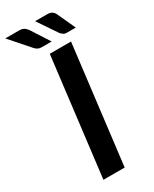

<svg xmlns="http://www.w3.org/2000/svg" viewBox="-270 -967 817 1021"><g transform="rotate(-30 139.0 -456.0)"><path d="M0 0ZM169 0 257 -723H126.5L38.5 0ZM219 -912H145.5L226.5 -792.5C232.2 -786.8 237.3 -782.4 242 -779.2C246.7 -776.1 253.3 -774.5 262 -774.5H316L265 -885.5C261.3 -893.8 255.8 -900.3 248.5 -905C241.2 -909.7 231.3 -912 219 -912ZM47.5 -912H-37.5L67.5 -792.5C73.2 -786.5 79 -782 85 -779C91 -776 98.3 -774.5 107 -774.5H168L96.5 -885.5C91.2 -893.5 84.8 -899.9 77.2 -904.8C69.8 -909.6 59.8 -912 47.5 -912Z"/></g></svg>

Font: Lato
Style: Bold Italic
Weight: 700
Italic angle: -7°
Designer: Lukasz Dziedzic
Foundry: tyPoland Lukasz Dziedzic
Version: Version 2.007; 2014-02-27